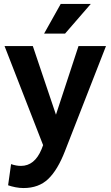

<svg xmlns="http://www.w3.org/2000/svg" viewBox="-20 -755 559 971"><path d="M3 -522H146L263 -175L377 -522H516L309 8Q272 104 224 150Q176 196 99 196Q79 196 58.5 192Q38 188 21 182L36 75Q62 84 86 84Q155 84 190 0L198 -21ZM203 -585 287 -735H439L309 -585Z"/></svg>

Font: Radio Canada SemiBold
Style: Regular
Weight: 600
Designer: Charles Daoud, Etienne Aubert Bonn, Alexandre Saumier Demers, Jacques Le Bailly
Foundry: Radio-Canada
Version: Version 2.104; ttfautohint (v1.8.4.7-5d5b);gftools[0.9.28.de